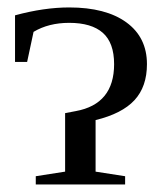

<svg xmlns="http://www.w3.org/2000/svg" viewBox="-20 -491 437 511"><path d="M75.2 0V-22L153.3 -34.2V-189.9L181.6 -195.3Q283.7 -213.9 283.7 -320.3Q283.7 -377 253.7 -403.6Q223.6 -430.2 164.1 -430.2Q109.4 -430.2 69.3 -406.2L52.2 -326.2H20V-450.2Q97.2 -471.2 164.1 -471.2Q261.7 -471.2 316.4 -431.4Q371.1 -391.6 371.1 -320.3Q371.1 -260.3 337.9 -224.4Q304.7 -188.5 234.4 -171.4V-34.2L313 -22V0Z"/></svg>

Font: Tinos
Style: Regular
Weight: 400
Designer: Steve Matteson
Foundry: Monotype Imaging Inc.
Version: Version 1.23